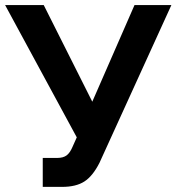

<svg xmlns="http://www.w3.org/2000/svg" viewBox="-25 -730 694 755"><path d="M143.1 4.9V-108.9H199.2Q224.1 -108.9 237.5 -119.4Q251 -129.9 261.2 -154.8L276.9 -189.9L-4.9 -710H147L337.9 -330.1L503.9 -710H648.9L366.2 -89.8Q339.8 -37.6 306.9 -16.4Q273.9 4.9 219.2 4.9Z"/></svg>

Font: Rawline
Style: Bold
Weight: 700
Designer: Matt McInerney, Pablo Impallari, Rodrigo Fuenzalida
Foundry: Matt McInerney, Pablo Impallari, Rodrigo Fuenzalida
Version: Version 4.020;PS 004.020;hotconv 1.0.88;makeotf.lib2.5.64775